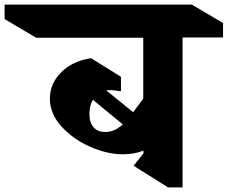

<svg xmlns="http://www.w3.org/2000/svg" viewBox="-146 -806 990 835"><path d="M824 -643H648V9H585L435 -85L478 -139V-151Q438 -135 389 -135Q320 -135 245.5 -168Q171 -201 121 -256.5Q71 -312 71 -376Q71 -443 120.5 -492Q170 -541 250 -553L380 -472V-409Q352 -414 333 -414Q321 -414 316 -413L433 -318L477 -377V-642H11L-126 -723V-786H688L824 -706ZM312 -232Q352 -232 388 -265L258 -372Q243 -347 243 -310V-309Q243 -273 261 -252.5Q279 -232 312 -232Z"/></svg>

Font: Inknut Antiqua
Style: Bold
Weight: 700
Designer: Claus Eggers Sørensen
Foundry: Claus Eggers Sørensen
Version: Version 1.003; ttfautohint (v1.8.2) -l 8 -r 50 -G 200 -x 14 